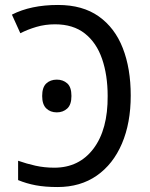

<svg xmlns="http://www.w3.org/2000/svg" viewBox="-20 -744 604 774"><path d="M212 10Q162 10 124.5 3Q87 -4 53 -18V-96Q87 -84 123 -76Q159 -68 199 -68Q299 -68 357 -145Q415 -222 414 -357Q414 -441 391.5 -506.5Q369 -572 322 -609Q275 -646 202 -646Q162 -646 126.5 -635.5Q91 -625 62 -610L28 -685Q104 -724 214 -724Q313 -724 378 -678Q443 -632 475 -550Q507 -468 507 -359Q507 -248 471.5 -165Q436 -82 370 -36Q304 10 212 10ZM150 -357Q150 -392 166.5 -407.5Q183 -423 209 -423Q234 -423 251 -408Q268 -393 268 -357Q268 -322 251 -306.5Q234 -291 209 -291Q183 -291 166.5 -307Q150 -323 150 -357Z"/></svg>

Font: Noto Sans SemiCondensed
Style: Regular
Weight: 400
Width: 4
Designer: Monotype Design Team
Foundry: Monotype Imaging Inc.
Version: Version 2.013; ttfautohint (v1.8.4.7-5d5b)